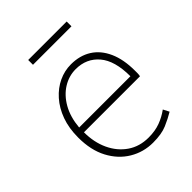

<svg xmlns="http://www.w3.org/2000/svg" viewBox="-204 -812 935 935"><g transform="rotate(-45 263.5 -344.5)"><path d="M300 13Q234 13 179 -20Q124 -53 91.5 -114.5Q59 -176 59 -262Q59 -327 77.5 -378Q96 -429 128.5 -465.5Q161 -502 201.5 -521Q242 -540 286 -540Q347 -540 391.5 -512Q436 -484 460.5 -429.5Q485 -375 485 -297Q485 -289 485 -280.5Q485 -272 483 -261H97Q97 -192 122.5 -137.5Q148 -83 194 -51.5Q240 -20 302 -20Q347 -20 382 -33Q417 -46 447 -68L463 -37Q433 -19 396 -3Q359 13 300 13ZM97 -294H450Q450 -401 405 -454Q360 -507 286 -507Q239 -507 198 -481.5Q157 -456 130 -408.5Q103 -361 97 -294ZM154 -669V-702H419V-669Z"/></g></svg>

Font: Noto Sans SC Thin
Style: Regular
Weight: 100
Designer: Ryoko NISHIZUKA 西塚涼子 (kana, bopomofo & ideographs); Paul D. Hunt (Latin, Greek & Cyrillic); Sandoll Communications 산돌커뮤니
Foundry: Adobe
Version: Version 2.004-H2;hotconv 1.0.118;makeotfexe 2.5.65603